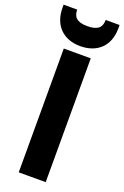

<svg xmlns="http://www.w3.org/2000/svg" viewBox="-202 -1024 697 1077"><g transform="rotate(20 146.0 -485.0)"><path d="M64 -739V0H225V-739ZM-21 -951C-21 -844 47 -783 145 -783C245 -783 313 -843 313 -950V-970H230C230 -928 210 -902 145 -902C80 -902 60 -928 60 -970H-21Z"/></g></svg>

Font: Malmofest
Style: Bold
Weight: 700
Designer: Jonny Pinhorn (Poppins), Kolossal
Version: Version 1.004;Glyphs 3.1.2 (3151)